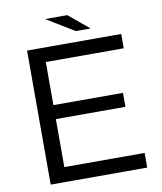

<svg xmlns="http://www.w3.org/2000/svg" viewBox="-96 -956 893 1058"><g transform="rotate(-10 350.0 -427.0)"><path d="M353 -878.9 467.3 -784.2H384.3L229 -878.9ZM101.1 -725.1H627.9V-645H191.9V-403.8H581.1V-325.7H191.9V-57.1H641.1V24.9H101.1Z"/></g></svg>

Font: BIZ UDPGothic
Style: Regular
Weight: 400
Designer: TypeBank Co., Ltd.
Foundry: Morisawa Inc.
Version: Version 1.051